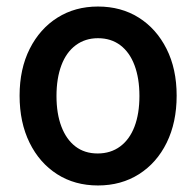

<svg xmlns="http://www.w3.org/2000/svg" viewBox="-20 -555 600 588"><path d="M280 13Q209 13 155 -21.5Q101 -56 70.5 -118Q40 -180 40 -262Q40 -344 71 -405.5Q102 -467 156 -501Q210 -535 280 -535Q351 -535 405 -501Q459 -467 490 -405.5Q521 -344 521 -262Q521 -180 490.5 -118Q460 -56 405.5 -21.5Q351 13 280 13ZM279 -85Q319 -85 348 -106.5Q377 -128 392 -167.5Q407 -207 407 -261Q407 -315 392 -355Q377 -395 348.5 -416.5Q320 -438 280 -438Q241 -438 212 -416.5Q183 -395 168 -355Q153 -315 153 -261Q153 -207 168 -167.5Q183 -128 211 -106.5Q239 -85 279 -85Z"/></svg>

Font: Ubuntu Sans Mono Medium
Style: Regular
Weight: 500
Monospace: yes
Designer: Dalton Maag Ltd
Foundry: Dalton Maag Ltd
Version: Version 1.006